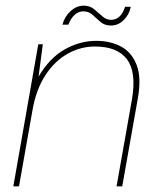

<svg xmlns="http://www.w3.org/2000/svg" viewBox="-20 -657 556 677"><path d="M27 0 115 -501H131L116 -387Q155 -453 208.5 -483Q262 -513 319 -513Q370 -513 407.5 -492.5Q445 -472 462 -427.5Q479 -383 466 -310L411 0H391L445 -305Q462 -402 428 -447.5Q394 -493 315 -493Q264 -493 218.5 -467.5Q173 -442 140.5 -392.5Q108 -343 95 -271L47 0ZM200 -570Q208 -599 229 -618Q250 -637 275 -637Q297 -637 312 -624.5Q327 -612 341 -599.5Q355 -587 372 -587Q389 -587 401.5 -599Q414 -611 421 -633H441Q436 -606 416.5 -586.5Q397 -567 371 -567Q349 -567 334.5 -579.5Q320 -592 306.5 -604.5Q293 -617 274 -617Q257 -617 243.5 -605Q230 -593 221 -570Z"/></svg>

Font: DM Sans 17pt Thin
Style: Italic
Weight: 250
Italic angle: -10°
Version: Version 4.004;gftools[0.9.30]